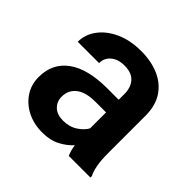

<svg xmlns="http://www.w3.org/2000/svg" viewBox="-143 -676 824 824"><g transform="rotate(45 268.5 -264.0)"><path d="M368.2 0Q358.9 -19 354 -50.8Q332 -25.9 298.1 -8.1Q264.2 9.8 216.3 9.8Q165 9.8 124.5 -10.7Q84 -31.2 60.5 -66.9Q37.1 -102.5 37.1 -147.9Q37.1 -231 99.4 -276.4Q161.6 -321.8 280.3 -321.8H349.1V-356Q349.1 -396 328.1 -419.7Q307.1 -443.4 263.2 -443.4Q224.1 -443.4 201.2 -423.8Q178.2 -404.3 178.2 -373.5H48.8Q48.8 -417.5 76.2 -454.8Q103.5 -492.2 153.3 -515.1Q203.1 -538.1 270.5 -538.1Q330.6 -538.1 377.7 -517.8Q424.8 -497.6 451.9 -456.8Q479 -416 479 -355V-124.5Q479 -48.8 499.5 -8.3V0ZM242.7 -89.4Q281.7 -89.4 309.6 -107.7Q337.4 -126 349.1 -148.4V-245.1H286.6Q225.6 -245.1 196 -221.2Q166.5 -197.3 166.5 -158.2Q166.5 -128.4 186.8 -108.9Q207 -89.4 242.7 -89.4Z"/></g></svg>

Font: Vazirmatn RD SemiBold
Style: Regular
Weight: 600
Designer: Saber Rastikerdar
Foundry: Saber Rastikerdar
Version: Version 32.102